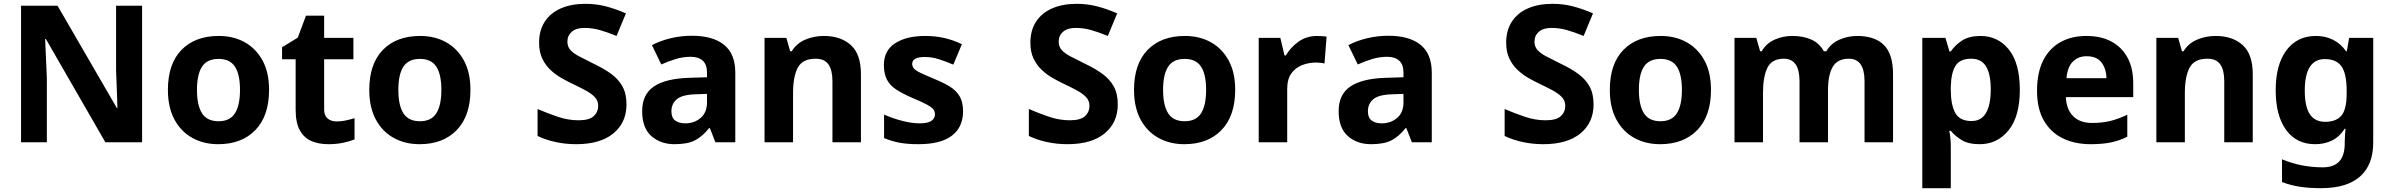

<svg xmlns="http://www.w3.org/2000/svg" viewBox="-20 -744 12508 1004"><path d="M723 0H531L220 -540H216Q218 -489 220.5 -438Q223 -387 225 -336V0H90V-714H281L591 -179H594Q593 -212 592 -245Q591 -278 589.5 -310.5Q588 -343 587 -376V-714H723Z M1387 -274Q1387 -138 1315.5 -64Q1244 10 1121 10Q1045 10 985.5 -23Q926 -56 892 -119.5Q858 -183 858 -274Q858 -410 929 -483Q1000 -556 1124 -556Q1201 -556 1260 -523Q1319 -490 1353 -427.5Q1387 -365 1387 -274ZM1010 -274Q1010 -193 1036.5 -151.5Q1063 -110 1123 -110Q1182 -110 1208.5 -151.5Q1235 -193 1235 -274Q1235 -355 1208.5 -395.5Q1182 -436 1123 -436Q1063 -436 1036.5 -395.5Q1010 -355 1010 -274Z M1740 -109Q1765 -109 1788 -114Q1811 -119 1834 -126V-15Q1810 -5 1774.5 2.5Q1739 10 1697 10Q1648 10 1609.5 -6Q1571 -22 1548.5 -61.5Q1526 -101 1526 -171V-434H1455V-497L1537 -547L1580 -662H1675V-546H1828V-434H1675V-171Q1675 -140 1693 -124.5Q1711 -109 1740 -109Z M2440 -274Q2440 -138 2368.5 -64Q2297 10 2174 10Q2098 10 2038.5 -23Q1979 -56 1945 -119.5Q1911 -183 1911 -274Q1911 -410 1982 -483Q2053 -556 2177 -556Q2254 -556 2313 -523Q2372 -490 2406 -427.5Q2440 -365 2440 -274ZM2063 -274Q2063 -193 2089.5 -151.5Q2116 -110 2176 -110Q2235 -110 2261.5 -151.5Q2288 -193 2288 -274Q2288 -355 2261.5 -395.5Q2235 -436 2176 -436Q2116 -436 2089.5 -395.5Q2063 -355 2063 -274Z M3256 -198Q3256 -103 3187.5 -46.5Q3119 10 2993 10Q2938 10 2886.5 -1Q2835 -12 2791 -33V-174Q2842 -152 2896.5 -133.5Q2951 -115 3005 -115Q3061 -115 3084.5 -136.5Q3108 -158 3108 -191Q3108 -218 3089.5 -237Q3071 -256 3040 -272.5Q3009 -289 2969 -308Q2944 -320 2915 -336.5Q2886 -353 2859.5 -377.5Q2833 -402 2816 -437Q2799 -472 2799 -521Q2799 -585 2828.5 -630.5Q2858 -676 2912.5 -700Q2967 -724 3041 -724Q3097 -724 3147.5 -711Q3198 -698 3253 -674L3204 -556Q3155 -576 3116 -587Q3077 -598 3036 -598Q2993 -598 2970 -578Q2947 -558 2947 -526Q2947 -501 2962 -483.5Q2977 -466 3007 -450Q3037 -434 3082 -412Q3137 -386 3175.5 -358Q3214 -330 3235 -292Q3256 -254 3256 -198Z M3598 -557Q3708 -557 3766.5 -509.5Q3825 -462 3825 -364V0H3721L3692 -74H3688Q3653 -30 3614 -10Q3575 10 3507 10Q3434 10 3386 -32.5Q3338 -75 3338 -163Q3338 -250 3399 -291.5Q3460 -333 3582 -337L3677 -340V-364Q3677 -407 3654.5 -427Q3632 -447 3592 -447Q3552 -447 3514 -435.5Q3476 -424 3438 -407L3389 -508Q3433 -531 3486.5 -544Q3540 -557 3598 -557ZM3619 -251Q3547 -249 3519 -225Q3491 -201 3491 -162Q3491 -128 3511 -113.5Q3531 -99 3563 -99Q3611 -99 3644 -127.5Q3677 -156 3677 -208V-253Z M4288 -556Q4376 -556 4429 -508.5Q4482 -461 4482 -356V0H4333V-319Q4333 -378 4312 -407.5Q4291 -437 4245 -437Q4177 -437 4152 -390.5Q4127 -344 4127 -257V0H3978V-546H4092L4112 -476H4120Q4146 -518 4191.5 -537Q4237 -556 4288 -556Z M5016 -162Q5016 -79 4957.5 -34.5Q4899 10 4783 10Q4726 10 4685 2.5Q4644 -5 4603 -22V-145Q4647 -125 4698 -112Q4749 -99 4788 -99Q4832 -99 4850.5 -112Q4869 -125 4869 -146Q4869 -160 4861.5 -171Q4854 -182 4829 -196Q4804 -210 4751 -232Q4700 -254 4667 -275.5Q4634 -297 4618 -327.5Q4602 -358 4602 -404Q4602 -480 4661 -518Q4720 -556 4818 -556Q4869 -556 4915 -546Q4961 -536 5010 -513L4965 -406Q4925 -423 4889 -434.5Q4853 -446 4816 -446Q4783 -446 4766.5 -437Q4750 -428 4750 -410Q4750 -397 4758.5 -386.5Q4767 -376 4791.5 -364Q4816 -352 4864 -332Q4911 -313 4945 -292.5Q4979 -272 4997.5 -241.5Q5016 -211 5016 -162Z M5825 -198Q5825 -103 5756.5 -46.5Q5688 10 5562 10Q5507 10 5455.5 -1Q5404 -12 5360 -33V-174Q5411 -152 5465.5 -133.5Q5520 -115 5574 -115Q5630 -115 5653.5 -136.5Q5677 -158 5677 -191Q5677 -218 5658.5 -237Q5640 -256 5609 -272.5Q5578 -289 5538 -308Q5513 -320 5484 -336.5Q5455 -353 5428.5 -377.5Q5402 -402 5385 -437Q5368 -472 5368 -521Q5368 -585 5397.5 -630.5Q5427 -676 5481.5 -700Q5536 -724 5610 -724Q5666 -724 5716.5 -711Q5767 -698 5822 -674L5773 -556Q5724 -576 5685 -587Q5646 -598 5605 -598Q5562 -598 5539 -578Q5516 -558 5516 -526Q5516 -501 5531 -483.5Q5546 -466 5576 -450Q5606 -434 5651 -412Q5706 -386 5744.5 -358Q5783 -330 5804 -292Q5825 -254 5825 -198Z M6439 -274Q6439 -138 6367.5 -64Q6296 10 6173 10Q6097 10 6037.5 -23Q5978 -56 5944 -119.5Q5910 -183 5910 -274Q5910 -410 5981 -483Q6052 -556 6176 -556Q6253 -556 6312 -523Q6371 -490 6405 -427.5Q6439 -365 6439 -274ZM6062 -274Q6062 -193 6088.5 -151.5Q6115 -110 6175 -110Q6234 -110 6260.5 -151.5Q6287 -193 6287 -274Q6287 -355 6260.5 -395.5Q6234 -436 6175 -436Q6115 -436 6088.5 -395.5Q6062 -355 6062 -274Z M6867 -556Q6878 -556 6893 -555Q6908 -554 6917 -552L6906 -412Q6899 -414 6885.5 -415.5Q6872 -417 6862 -417Q6824 -417 6789 -403.5Q6754 -390 6732.5 -360Q6711 -330 6711 -278V0H6562V-546H6675L6697 -454H6704Q6728 -496 6770 -526Q6812 -556 6867 -556Z M7240 -557Q7350 -557 7408.5 -509.5Q7467 -462 7467 -364V0H7363L7334 -74H7330Q7295 -30 7256 -10Q7217 10 7149 10Q7076 10 7028 -32.5Q6980 -75 6980 -163Q6980 -250 7041 -291.5Q7102 -333 7224 -337L7319 -340V-364Q7319 -407 7296.5 -427Q7274 -447 7234 -447Q7194 -447 7156 -435.5Q7118 -424 7080 -407L7031 -508Q7075 -531 7128.5 -544Q7182 -557 7240 -557ZM7261 -251Q7189 -249 7161 -225Q7133 -201 7133 -162Q7133 -128 7153 -113.5Q7173 -99 7205 -99Q7253 -99 7286 -127.5Q7319 -156 7319 -208V-253Z M8313 -198Q8313 -103 8244.5 -46.5Q8176 10 8050 10Q7995 10 7943.5 -1Q7892 -12 7848 -33V-174Q7899 -152 7953.5 -133.5Q8008 -115 8062 -115Q8118 -115 8141.5 -136.5Q8165 -158 8165 -191Q8165 -218 8146.5 -237Q8128 -256 8097 -272.5Q8066 -289 8026 -308Q8001 -320 7972 -336.5Q7943 -353 7916.5 -377.5Q7890 -402 7873 -437Q7856 -472 7856 -521Q7856 -585 7885.5 -630.5Q7915 -676 7969.5 -700Q8024 -724 8098 -724Q8154 -724 8204.5 -711Q8255 -698 8310 -674L8261 -556Q8212 -576 8173 -587Q8134 -598 8093 -598Q8050 -598 8027 -578Q8004 -558 8004 -526Q8004 -501 8019 -483.5Q8034 -466 8064 -450Q8094 -434 8139 -412Q8194 -386 8232.5 -358Q8271 -330 8292 -292Q8313 -254 8313 -198Z M8927 -274Q8927 -138 8855.5 -64Q8784 10 8661 10Q8585 10 8525.5 -23Q8466 -56 8432 -119.5Q8398 -183 8398 -274Q8398 -410 8469 -483Q8540 -556 8664 -556Q8741 -556 8800 -523Q8859 -490 8893 -427.5Q8927 -365 8927 -274ZM8550 -274Q8550 -193 8576.5 -151.5Q8603 -110 8663 -110Q8722 -110 8748.5 -151.5Q8775 -193 8775 -274Q8775 -355 8748.5 -395.5Q8722 -436 8663 -436Q8603 -436 8576.5 -395.5Q8550 -355 8550 -274Z M9691 -556Q9784 -556 9831.5 -508.5Q9879 -461 9879 -356V0H9730V-319Q9730 -437 9648 -437Q9589 -437 9564 -395Q9539 -353 9539 -274V0H9390V-319Q9390 -437 9308 -437Q9246 -437 9222.5 -390.5Q9199 -344 9199 -257V0H9050V-546H9164L9184 -476H9192Q9217 -518 9260.5 -537Q9304 -556 9351 -556Q9411 -556 9453 -536.5Q9495 -517 9517 -476H9530Q9555 -518 9599.5 -537Q9644 -556 9691 -556Z M10336 -556Q10428 -556 10485 -484.5Q10542 -413 10542 -274Q10542 -135 10483 -62.5Q10424 10 10332 10Q10273 10 10238 -11.5Q10203 -33 10181 -60H10173Q10177 -41 10179 -20.5Q10181 0 10181 20V240H10032V-546H10153L10174 -475H10181Q10203 -508 10240 -532Q10277 -556 10336 -556ZM10288 -437Q10230 -437 10206.5 -401Q10183 -365 10181 -291V-275Q10181 -196 10204.5 -153.5Q10228 -111 10290 -111Q10324 -111 10346 -130Q10368 -149 10379 -186Q10390 -223 10390 -276Q10390 -356 10365.5 -396.5Q10341 -437 10288 -437Z M10890 -556Q10966 -556 11020.5 -527Q11075 -498 11105 -443Q11135 -388 11135 -308V-236H10783Q10785 -173 10820.5 -137Q10856 -101 10919 -101Q10972 -101 11015 -111.5Q11058 -122 11104 -144V-29Q11064 -9 11019.5 0.5Q10975 10 10912 10Q10830 10 10767 -20.5Q10704 -51 10668 -113Q10632 -175 10632 -269Q10632 -365 10664.5 -428.5Q10697 -492 10755 -524Q10813 -556 10890 -556ZM10891 -450Q10848 -450 10819.5 -422Q10791 -394 10786 -335H10995Q10994 -385 10969 -417.5Q10944 -450 10891 -450Z M11566 -556Q11654 -556 11707 -508.5Q11760 -461 11760 -356V0H11611V-319Q11611 -378 11590 -407.5Q11569 -437 11523 -437Q11455 -437 11430 -390.5Q11405 -344 11405 -257V0H11256V-546H11370L11390 -476H11398Q11424 -518 11469.5 -537Q11515 -556 11566 -556Z M12090 -556Q12140 -556 12180 -536Q12220 -516 12248 -476H12252L12264 -546H12390V1Q12390 118 12321 179Q12252 240 12117 240Q12059 240 12009.5 233Q11960 226 11913 208V89Q12014 131 12126 131Q12184 131 12212.5 100Q12241 69 12241 7V-4Q12241 -21 12242.5 -39Q12244 -57 12245 -71H12241Q12213 -28 12174 -9Q12135 10 12086 10Q11989 10 11934.5 -64.5Q11880 -139 11880 -272Q11880 -406 11936 -481Q11992 -556 12090 -556ZM12137 -435Q12085 -435 12058.5 -394Q12032 -353 12032 -270Q12032 -188 12058 -147.5Q12084 -107 12139 -107Q12196 -107 12223.5 -139.5Q12251 -172 12251 -253V-271Q12251 -359 12224 -397Q12197 -435 12137 -435Z"/></svg>

Font: Noto Sans Sora Sompeng
Style: Bold
Weight: 700
Designer: Monotype Design Team. David Williams.
Foundry: Monotype Imaging Inc.
Version: Version 2.101